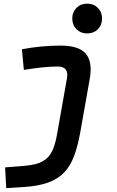

<svg xmlns="http://www.w3.org/2000/svg" viewBox="-20 -771 626 1026"><path d="M13.2 234.4 7.3 123.5 114.7 114.7Q174.3 109.9 207.8 91.1Q241.2 72.3 258.1 37.6Q274.9 2.9 284.2 -49.8L337.9 -353Q348.6 -415.5 288.6 -415.5Q249 -415.5 203.9 -410.6Q158.7 -405.8 107.4 -397.5L97.2 -507.8Q148.9 -517.6 200.7 -522.5Q252.4 -527.3 304.2 -527.3Q402.3 -527.3 439 -483.4Q475.6 -439.5 459.5 -349.1L409.2 -65.4Q396 7.8 376.5 61Q356.9 114.3 323.7 149.7Q290.5 185.1 237.8 204.3Q185.1 223.6 106 228.5ZM445.8 -592.3Q411.1 -592.3 388.7 -614.7Q366.2 -637.2 366.2 -671.9Q366.2 -706.5 388.7 -729Q411.1 -751.5 445.8 -751.5Q480.5 -751.5 502.9 -729Q525.4 -706.5 525.4 -671.9Q525.4 -637.2 502.9 -614.7Q480.5 -592.3 445.8 -592.3Z"/></svg>

Font: Cascadia Mono NF SemiBold
Style: Italic
Weight: 600
Italic angle: -10°
Monospace: yes
Designer: Aaron Bell
Foundry: Saja Typeworks
Version: Version 2404.023; ttfautohint (v1.8.4)